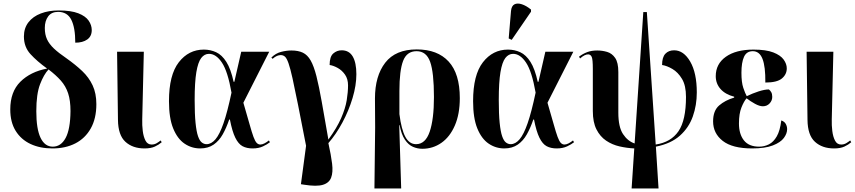

<svg xmlns="http://www.w3.org/2000/svg" viewBox="-20 -828 4830 1084"><path d="M276 10Q206 10 152.5 -15Q99 -40 68.5 -89Q38 -138 38 -210Q38 -310 95 -366.5Q152 -423 246 -441Q189 -482 152 -522.5Q115 -563 115 -622Q115 -669 140.5 -702Q166 -735 210.5 -752Q255 -769 311 -769Q381 -769 422 -753Q463 -737 480.5 -711.5Q498 -686 498 -658Q498 -623 472.5 -605Q447 -587 405 -587Q405 -672 382.5 -716.5Q360 -761 308 -761Q271 -761 252 -735.5Q233 -710 233 -670Q233 -633 245.5 -606Q258 -579 284.5 -554Q311 -529 355 -499Q406 -463 444 -427Q482 -391 503 -346Q524 -301 524 -240Q524 -159 492.5 -103Q461 -47 405.5 -18.5Q350 10 276 10ZM278 0Q324 0 350.5 -49Q377 -98 378 -201Q378 -261 364.5 -301.5Q351 -342 323.5 -373Q296 -404 254 -436Q227 -407 206 -352Q185 -297 185 -200Q185 -100 209 -50Q233 0 278 0Z M796 10Q729 10 688 -27.5Q647 -65 646 -151L641 -536H792L783 -154Q782 -121 786 -88.5Q790 -56 801.5 -34Q813 -12 836 -12Q852 -12 864.5 -19.5Q877 -27 887 -35L893 -25Q877 -11 854.5 -0.5Q832 10 796 10Z M1110 10Q1062 10 1022 -17Q982 -44 958 -102.5Q934 -161 934 -257Q934 -405 989.5 -476.5Q1045 -548 1131 -548Q1168 -548 1200.5 -533Q1233 -518 1258 -478.5Q1283 -439 1299 -366H1303L1342 -536H1500L1354 -248Q1376 -173 1389 -126.5Q1402 -80 1411 -55.5Q1420 -31 1429 -21.5Q1438 -12 1450 -12Q1461 -12 1474 -19Q1487 -26 1498 -35L1504 -25Q1489 -13 1464.5 -1.5Q1440 10 1406 10Q1373 10 1349.5 -2.5Q1326 -15 1308.5 -50.5Q1291 -86 1278 -153H1274Q1258 -106 1237.5 -69.5Q1217 -33 1186 -11.5Q1155 10 1110 10ZM1146 -14Q1173 -14 1196.5 -41.5Q1220 -69 1242 -132.5Q1264 -196 1287 -305Q1266 -425 1233 -474.5Q1200 -524 1160 -524Q1134 -524 1116 -500.5Q1098 -477 1088.5 -420.5Q1079 -364 1079 -264Q1079 -184 1084 -134.5Q1089 -85 1098 -59Q1107 -33 1119.5 -23.5Q1132 -14 1146 -14Z M1698 215 1679 212 1708 -5Q1681 -144 1662.5 -237Q1644 -330 1631.5 -386Q1619 -442 1609 -470.5Q1599 -499 1589 -508Q1579 -517 1565 -517Q1555 -517 1544 -512.5Q1533 -508 1519 -496L1512 -503Q1536 -527 1566.5 -535Q1597 -543 1625 -543Q1664 -543 1690 -530.5Q1716 -518 1734 -486.5Q1752 -455 1766.5 -398Q1781 -341 1796.5 -253.5Q1812 -166 1834 -40Q1882 -106 1906 -161Q1930 -216 1937.5 -262Q1945 -308 1945 -346Q1945 -382 1928 -406.5Q1911 -431 1886.5 -444.5Q1862 -458 1841 -461Q1841 -508 1861.5 -526Q1882 -544 1909 -544Q1951 -544 1971.5 -509Q1992 -474 1992 -409Q1992 -346 1970.5 -274.5Q1949 -203 1913 -136Q1877 -69 1834 -20Q1849 47 1855 96Q1861 145 1849.5 175Q1838 205 1802.5 215.5Q1767 226 1698 215Z M2094 236 2098 -109 2097 -272Q2097 -399 2155 -474Q2213 -549 2333 -549Q2450 -549 2513 -480.5Q2576 -412 2576 -274Q2576 -184 2548 -119.5Q2520 -55 2472 -21.5Q2424 12 2364 12Q2337 12 2311.5 1Q2286 -10 2266 -39.5Q2246 -69 2236 -122H2234L2245 236ZM2329 -14Q2382 -14 2406 -84.5Q2430 -155 2430 -280Q2430 -419 2408.5 -479Q2387 -539 2332 -539Q2277 -539 2256 -484.5Q2235 -430 2235 -314V-184Q2246 -97 2268.5 -55.5Q2291 -14 2329 -14Z M2827 10Q2779 10 2739 -17Q2699 -44 2675 -102.5Q2651 -161 2651 -257Q2651 -405 2706.5 -476.5Q2762 -548 2848 -548Q2885 -548 2917.5 -533Q2950 -518 2975 -478.5Q3000 -439 3016 -366H3020L3059 -536H3217L3071 -248Q3093 -173 3106 -126.5Q3119 -80 3128 -55.5Q3137 -31 3146 -21.5Q3155 -12 3167 -12Q3178 -12 3191 -19Q3204 -26 3215 -35L3221 -25Q3206 -13 3181.5 -1.5Q3157 10 3123 10Q3090 10 3066.5 -2.5Q3043 -15 3025.5 -50.5Q3008 -86 2995 -153H2991Q2975 -106 2954.5 -69.5Q2934 -33 2903 -11.5Q2872 10 2827 10ZM2863 -14Q2890 -14 2913.5 -41.5Q2937 -69 2959 -132.5Q2981 -196 3004 -305Q2983 -425 2950 -474.5Q2917 -524 2877 -524Q2851 -524 2833 -500.5Q2815 -477 2805.5 -420.5Q2796 -364 2796 -264Q2796 -184 2801 -134.5Q2806 -85 2815 -59Q2824 -33 2836.5 -23.5Q2849 -14 2863 -14ZM2869 -603 2852 -611 2865 -766Q2868 -795 2884.5 -803.5Q2901 -812 2926 -804Q2951 -796 2978 -774V-762Z M3546 236 3561 10Q3519 8 3477.5 -1.5Q3436 -11 3402 -34Q3368 -57 3347.5 -97.5Q3327 -138 3327 -201V-438Q3327 -492 3321 -506Q3315 -520 3302 -521Q3282 -522 3255 -498L3249 -508Q3270 -524 3294.5 -533.5Q3319 -543 3352 -543Q3380 -543 3407.5 -535Q3435 -527 3453 -501Q3471 -475 3471 -421V-192Q3471 -111 3497.5 -71Q3524 -31 3563 -18L3612 -760H3632L3682 -12Q3768 -25 3810.5 -87Q3853 -149 3853 -281Q3853 -345 3830.5 -382.5Q3808 -420 3776.5 -438.5Q3745 -457 3718 -461Q3718 -505 3736.5 -524.5Q3755 -544 3786 -544Q3840 -544 3877 -480Q3914 -416 3914 -306Q3914 -234 3891.5 -170.5Q3869 -107 3818.5 -62Q3768 -17 3683 0L3698 236Z M4226 10Q4115 10 4060.5 -32.5Q4006 -75 4006 -143Q4006 -203 4040 -232.5Q4074 -262 4125 -277V-282Q4075 -295 4048 -325.5Q4021 -356 4021 -398Q4021 -467 4078 -507.5Q4135 -548 4234 -548Q4305 -548 4346 -532Q4387 -516 4404.5 -491.5Q4422 -467 4422 -442Q4422 -408 4394.5 -385Q4367 -362 4301 -362Q4302 -452 4285 -495.5Q4268 -539 4230 -539Q4195 -539 4180.5 -507Q4166 -475 4166 -417Q4166 -363 4176.5 -332Q4187 -301 4196 -285Q4229 -301 4263 -312Q4297 -323 4321 -323Q4328 -318 4334 -308Q4340 -298 4340 -281Q4340 -260 4325 -244Q4310 -228 4287 -228Q4268 -228 4242.5 -242Q4217 -256 4195 -273Q4180 -256 4166 -221Q4152 -186 4152 -131Q4152 -71 4180 -35.5Q4208 0 4266 0Q4295 0 4321 -13Q4347 -26 4365.5 -58Q4384 -90 4391 -148Q4409 -142 4416.5 -128Q4424 -114 4424 -99Q4424 -74 4405.5 -49Q4387 -24 4343.5 -7Q4300 10 4226 10Z M4689 10Q4622 10 4581 -27.5Q4540 -65 4539 -151L4534 -536H4685L4676 -154Q4675 -121 4679 -88.5Q4683 -56 4694.5 -34Q4706 -12 4729 -12Q4745 -12 4757.5 -19.5Q4770 -27 4780 -35L4786 -25Q4770 -11 4747.5 -0.5Q4725 10 4689 10Z"/></svg>

Font: Noto Serif Display SemiCondensed
Style: Bold
Weight: 700
Width: 4
Designer: Monotype Design Team
Foundry: Monotype Imaging Inc.
Version: Version 2.009